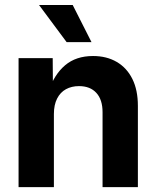

<svg xmlns="http://www.w3.org/2000/svg" viewBox="-20 -768 642 788"><path d="M201.2 -299.8V0H56.2V-529.3H196.3L197.3 -394H179.7Q202.6 -462.4 247.3 -500.2Q292 -538.1 361.8 -538.1Q417.5 -538.1 459 -513.9Q500.5 -489.7 523.2 -444.1Q545.9 -398.4 545.9 -333.5V0H400.9V-307.6Q400.9 -358.9 375.5 -386.7Q350.1 -414.6 304.2 -414.6Q273.9 -414.6 250.7 -401.9Q227.5 -389.2 214.4 -363.5Q201.2 -337.9 201.2 -299.8ZM253.4 -595.2 140.1 -747.6H278.3L355.5 -595.2Z"/></svg>

Font: Inter 24pt
Style: Bold
Weight: 700
Designer: Rasmus Andersson
Foundry: rsms
Version: Version 4.001;git-66647c0bb